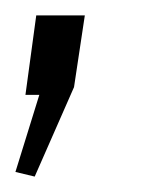

<svg xmlns="http://www.w3.org/2000/svg" viewBox="-40 -123 184 249"><path d="M70 -103 56 -10 5 106 -20 100 11 0H-7L7 -103Z"/></svg>

Font: Pathway Extreme Condensed ExtraLight
Style: Italic
Weight: 250
Width: 3
Italic angle: -8°
Version: Version 1.001;gftools[0.9.26]